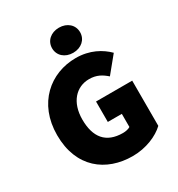

<svg xmlns="http://www.w3.org/2000/svg" viewBox="-204 -998 1054 1140"><g transform="rotate(-30 323.0 -428.0)"><path d="M372 12C464 12 546 -24 592 -68V-378H344V-238H440V-148C428 -140 408 -136 390 -136C274 -136 220 -204 220 -326C220 -444 286 -514 374 -514C426 -514 458 -494 490 -466L580 -576C534 -622 464 -662 368 -662C194 -662 44 -538 44 -320C44 -98 190 12 372 12ZM372 -696C428 -696 468 -732 468 -782C468 -832 428 -868 372 -868C316 -868 276 -832 276 -782C276 -732 316 -696 372 -696Z"/></g></svg>

Font: Giro Sans Black
Style: Regular
Weight: 900
Designer: Paul D. Hunt
Foundry: Adobe Systems Incorporated
Version: Version 1.000;PS 1.0;hotconv 1.0.88;makeotf.lib2.5.647800